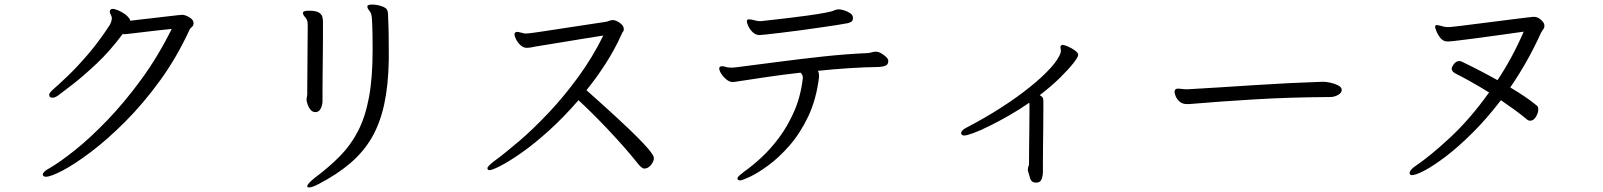

<svg xmlns="http://www.w3.org/2000/svg" viewBox="-20 -746 7040 843"><path d="M518 -596Q463 -522 404 -466.5Q345 -411 299 -375.5Q253 -340 234 -326Q221 -317 210 -317Q202 -317 199 -321Q196 -324 196 -329Q196 -335 202 -342Q208 -349 214 -354Q237 -374 277 -412Q317 -450 366 -507Q415 -564 463 -638Q466 -644 468 -650Q470 -656 471 -665V-666Q471 -674 466.5 -681.5Q462 -689 462 -695Q462 -701 467 -705Q469 -707 475 -707Q481 -707 488 -704.5Q495 -702 498 -701Q526 -688 538.5 -675.5Q551 -663 552 -655Q567 -657 593.5 -660Q620 -663 651 -666.5Q682 -670 710.5 -673.5Q739 -677 758.5 -679Q778 -681 780 -681Q793 -681 811.5 -670Q830 -659 830 -644Q830 -634 822.5 -627.5Q815 -621 813 -617Q756 -493 682 -391.5Q608 -290 529.5 -211.5Q451 -133 379.5 -79Q308 -25 255.5 2.5Q203 30 181 30Q174 30 171.5 27Q169 24 169 24Q168 23 168 20Q168 8 198 -8Q243 -34 309.5 -87Q376 -140 451.5 -218.5Q527 -297 600.5 -397.5Q674 -498 734 -619Q664 -612 617 -606Q570 -600 540 -597Q536 -596 532 -596Q528 -596 524 -596Z M1687 -482Q1685 -372 1667 -288.5Q1649 -205 1612.5 -142Q1576 -79 1518 -29.5Q1460 20 1379 62Q1351 77 1337 77Q1329 77 1329 72Q1329 61 1363 34Q1426 -13 1473.5 -61.5Q1521 -110 1552.5 -171.5Q1584 -233 1600 -318.5Q1616 -404 1616 -525Q1616 -557 1615.5 -593Q1615 -629 1613 -663Q1612 -687 1602.5 -698Q1593 -709 1593 -717V-719Q1594 -723 1600 -724.5Q1606 -726 1613 -726Q1634 -726 1655 -719Q1675 -712 1679.5 -703Q1684 -694 1684 -679V-671Q1686 -632 1686.5 -591Q1687 -550 1687 -513ZM1364 -254Q1352 -254 1343.5 -264Q1335 -274 1331 -286.5Q1327 -299 1326 -304V-308Q1326 -314 1327.5 -321Q1329 -328 1329 -334Q1329 -339 1329 -361.5Q1329 -384 1329.5 -417.5Q1330 -451 1330 -487.5Q1330 -524 1330.5 -557Q1331 -590 1331 -612.5Q1331 -635 1331 -639Q1331 -658 1320.5 -669.5Q1310 -681 1310 -689V-691Q1313 -699 1335 -699Q1366 -699 1379 -691.5Q1392 -684 1395 -673Q1398 -662 1398 -651V-633Q1398 -624 1398 -590Q1398 -556 1397.5 -510.5Q1397 -465 1396.5 -420Q1396 -375 1396 -342Q1396 -309 1396 -302Q1396 -286 1389 -271Q1382 -256 1369 -254Z M2707 -591Q2679 -529 2640 -468Q2601 -407 2555 -350Q2636 -278 2690 -228Q2744 -178 2776.5 -145.5Q2809 -113 2825 -94Q2841 -75 2846 -66Q2851 -57 2851 -52Q2851 -37 2838 -21.5Q2825 -6 2810 -6Q2805 -6 2803 -7Q2801 -8 2795 -12.5Q2789 -17 2778 -31Q2751 -65 2717 -103.5Q2683 -142 2646.5 -180.5Q2610 -219 2577 -251.5Q2544 -284 2520 -306Q2453 -229 2388.5 -171Q2324 -113 2269.5 -75Q2215 -37 2178 -18Q2141 1 2129 1Q2123 1 2121.5 -2.5Q2120 -6 2120 -7Q2120 -12 2128 -20Q2136 -28 2149 -38Q2197 -73 2259.5 -126.5Q2322 -180 2389 -251Q2456 -322 2518.5 -407.5Q2581 -493 2629 -590Q2589 -584 2538 -575.5Q2487 -567 2438 -559Q2389 -551 2354.5 -545.5Q2320 -540 2313 -538Q2307 -537 2302 -536.5Q2297 -536 2292 -536Q2278 -536 2265.5 -547.5Q2253 -559 2246 -573Q2239 -587 2239 -595Q2239 -605 2250 -606H2251Q2256 -606 2267 -603Q2278 -600 2283 -599H2291Q2294 -599 2299.5 -599.5Q2305 -600 2321 -602Q2337 -604 2372.5 -609.5Q2408 -615 2470.5 -624.5Q2533 -634 2632 -649Q2647 -651 2650.5 -653Q2654 -655 2664 -657Q2666 -657 2667 -657.5Q2668 -658 2669 -658Q2684 -658 2701.5 -645.5Q2719 -633 2719 -618Q2719 -610 2713 -604Z M3663 -705Q3672 -705 3686.5 -700.5Q3701 -696 3713 -688Q3725 -680 3725 -667Q3725 -654 3717 -650Q3709 -646 3701 -644Q3686 -641 3654 -636Q3622 -631 3580 -625Q3538 -619 3494.5 -613Q3451 -607 3412 -602.5Q3373 -598 3347 -595Q3321 -592 3315 -592Q3298 -592 3285 -604.5Q3272 -617 3265.5 -631.5Q3259 -646 3259 -652Q3259 -659 3263 -660Q3265 -661 3269 -661Q3277 -661 3286 -658.5Q3295 -656 3301 -655Q3305 -654 3309.5 -653.5Q3314 -653 3318 -653Q3321 -653 3324 -653.5Q3327 -654 3329 -654Q3337 -655 3368.5 -658.5Q3400 -662 3442.5 -667Q3485 -672 3528 -678Q3571 -684 3603 -690Q3635 -696 3644 -701Q3648 -703 3652 -703.5Q3656 -704 3660 -705ZM3880 -478Q3880 -463 3868.5 -458Q3857 -453 3840 -452Q3774 -451 3705.5 -446.5Q3637 -442 3571 -435Q3576 -427 3576 -414V-407Q3564 -309 3528.5 -234.5Q3493 -160 3446 -106.5Q3399 -53 3353 -19.5Q3307 14 3273 30Q3239 46 3230 46Q3222 46 3219 42Q3218 41 3218 38Q3218 32 3226.5 24.5Q3235 17 3248 7Q3281 -16 3321.5 -53Q3362 -90 3400.5 -141.5Q3439 -193 3467.5 -258.5Q3496 -324 3505 -404V-406Q3505 -412 3502 -417.5Q3499 -423 3495 -427Q3415 -418 3344.5 -407.5Q3274 -397 3222 -389Q3207 -386 3196 -386Q3183 -386 3169.5 -397Q3156 -408 3147 -422Q3138 -436 3138 -445Q3138 -452 3143 -454Q3145 -455 3151 -455Q3157 -455 3162.5 -453.5Q3168 -452 3171 -451Q3176 -450 3181.5 -449.5Q3187 -449 3191 -449Q3196 -449 3200 -449.5Q3204 -450 3208 -450Q3296 -461 3394.5 -474Q3493 -487 3594.5 -498Q3696 -509 3792 -513Q3800 -514 3808 -516.5Q3816 -519 3824 -519H3827Q3837 -519 3849 -512Q3861 -505 3870.5 -496Q3880 -487 3880 -480Z M4493 -1Q4493 -9 4495.5 -15.5Q4498 -22 4498 -26Q4498 -62 4498.5 -104.5Q4499 -147 4499.5 -186Q4500 -225 4500 -251.5Q4500 -278 4500 -282Q4500 -286 4500 -289.5Q4500 -293 4499 -295Q4456 -265 4410.5 -239Q4365 -213 4324.5 -193Q4284 -173 4254.5 -162Q4225 -151 4213 -151Q4206 -151 4201 -157Q4200 -158 4200 -161Q4200 -174 4224 -186Q4303 -227 4374 -272.5Q4445 -318 4501.5 -363.5Q4558 -409 4593.5 -448.5Q4629 -488 4637 -516Q4637 -518 4637.5 -519.5Q4638 -521 4638 -522Q4638 -527 4637 -531Q4636 -535 4636 -538Q4636 -544 4639 -546Q4642 -549 4645 -549Q4652 -549 4668.5 -542Q4685 -535 4699.5 -524.5Q4714 -514 4714 -505Q4714 -496 4693 -469Q4672 -442 4634.5 -405Q4597 -368 4545 -328Q4553 -324 4557 -319Q4561 -314 4561 -303Q4561 -296 4561 -264.5Q4561 -233 4560.5 -189.5Q4560 -146 4559.5 -102Q4559 -58 4559 -26.5Q4559 5 4559 12Q4559 25 4554 39Q4549 53 4537 55Q4534 56 4529 56Q4509 56 4503 37.5Q4497 19 4493 3Z M5790 -387Q5802 -387 5821 -383Q5840 -379 5855.5 -371Q5871 -363 5871 -351Q5871 -338 5854.5 -329Q5838 -320 5821 -320Q5641 -319 5485 -309.5Q5329 -300 5213 -290Q5207 -289 5202 -289Q5197 -289 5192 -289Q5171 -289 5159 -300Q5147 -311 5142 -323.5Q5137 -336 5137 -341Q5137 -357 5152 -357Q5159 -357 5169.5 -355.5Q5180 -354 5190 -354H5194Q5334 -362 5484.5 -372Q5635 -382 5787 -387Z M6717 -672Q6731 -672 6746 -659Q6761 -646 6761 -633Q6761 -623 6754 -615Q6753 -614 6750.5 -609.5Q6748 -605 6746 -602Q6716 -536 6683 -477.5Q6650 -419 6611 -362Q6645 -342 6674.5 -322Q6704 -302 6728 -282Q6734 -278 6734 -266Q6734 -250 6723.5 -233Q6713 -216 6699 -216Q6691 -216 6685 -221Q6656 -245 6627 -266Q6598 -287 6570 -306Q6507 -224 6444.5 -162Q6382 -100 6328 -59Q6274 -18 6235 2.5Q6196 23 6179 23Q6176 23 6172 21Q6169 18 6169 14Q6169 8 6175 0Q6181 -8 6196 -18Q6261 -62 6348 -143Q6435 -224 6518 -340Q6476 -366 6438.5 -387Q6401 -408 6369 -424Q6354 -433 6354 -444Q6354 -451 6360 -460Q6372 -478 6387 -478Q6393 -478 6399 -475Q6482 -435 6555 -394Q6587 -442 6616 -495.5Q6645 -549 6670 -607Q6618 -600 6563 -592Q6508 -584 6460.5 -578Q6413 -572 6381 -568Q6349 -564 6341 -564H6335Q6317 -564 6305 -578.5Q6293 -593 6287 -608.5Q6281 -624 6281 -627Q6281 -635 6287 -636H6288Q6293 -636 6304.5 -633Q6316 -630 6323 -628Q6326 -628 6330 -627.5Q6334 -627 6338 -627Q6343 -627 6347 -627.5Q6351 -628 6353 -628Q6358 -628 6385.5 -631.5Q6413 -635 6453 -640Q6493 -645 6536.5 -650.5Q6580 -656 6619 -661Q6658 -666 6683.5 -669Q6709 -672 6711 -672Z"/></svg>

Font: QiushuiShotai Bright
Style: Regular
Weight: 400
Designer: Christian Thalmann (Catharsis Fonts)
Version: Version 1.250;